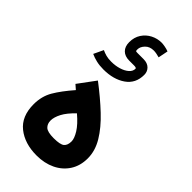

<svg xmlns="http://www.w3.org/2000/svg" viewBox="-268 -927 986 986"><g transform="rotate(45 225.0 -434.0)"><path d="M86.9 -629.4Q101.1 -622.6 117.2 -618.2Q133.3 -613.8 156.2 -613.8Q185.1 -613.8 210.9 -621.6Q236.8 -629.4 253.2 -643.6Q269.5 -657.7 269.5 -676.3Q269.5 -683.1 252.4 -683.1H217.3Q185.5 -683.1 167.7 -700.7Q149.9 -718.3 149.9 -750.5Q149.9 -785.6 167 -811.8Q184.1 -837.9 211.7 -852.1Q239.3 -866.2 270.5 -866.2Q278.3 -866.2 293.9 -863.5Q309.6 -860.8 322.8 -855.5L312 -801.8Q302.2 -804.7 290.5 -806.9Q278.8 -809.1 270.5 -809.1Q240.7 -809.1 223.4 -791Q206.1 -772.9 206.1 -753.9Q206.1 -744.6 207.5 -742.7Q209 -740.7 219.7 -740.7H263.7Q292 -740.7 307.9 -725.1Q323.7 -709.5 323.7 -686Q323.7 -623.5 276.1 -590.3Q228.5 -557.1 155.3 -557.1Q127 -557.1 104 -562.5Q81.1 -567.9 62 -576.7ZM175.8 -497.1Q247.1 -442.9 302.7 -390.4Q358.4 -337.9 390.1 -285.2Q421.9 -232.4 421.9 -177.7Q421.9 -124 396.5 -84.5Q371.1 -44.9 326.4 -23.4Q281.7 -2 225.1 -2Q138.7 -2 83.5 -45.9Q28.3 -89.8 28.3 -177.7Q28.3 -235.8 54.9 -281Q81.5 -326.2 130.4 -382.3L106.4 -403.3ZM218.8 -301.8Q181.2 -266.1 165 -235.1Q148.9 -204.1 148.9 -180.2Q148.9 -155.8 164.1 -141.4Q179.2 -127 224.6 -127Q271.5 -127 286.4 -139.6Q301.3 -152.3 301.3 -180.7Q301.3 -201.2 282 -232.9Q262.7 -264.6 218.8 -301.8Z"/></g></svg>

Font: Vazir FD-WOL
Style: Bold-FD-WOL
Weight: 700
Designer: Saber Rastikerdar
Foundry: Saber Rastikerdar
Version: Version 30.1.0